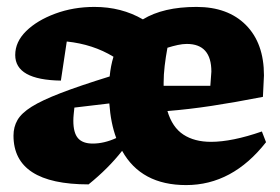

<svg xmlns="http://www.w3.org/2000/svg" viewBox="-20 -522 808 555"><path d="M236 11Q19 11 19 -130Q19 -155 30.5 -175Q42 -195 71.5 -213.5Q101 -232 155.5 -253Q210 -274 297 -301Q300 -332 308 -358Q249 -394 173 -402L156 -289Q24 -291 24 -363Q24 -401 55.5 -432Q87 -463 139.5 -482.5Q192 -502 253 -502Q331 -502 393 -466Q452 -502 548 -502Q639 -502 691 -449.5Q743 -397 743 -304L740 -242Q658 -226 592 -216Q526 -206 464 -201Q478 -154 510 -133Q542 -112 590 -112Q620 -112 657 -119.5Q694 -127 737 -142L749 -111Q652 13 518 13Q388 13 333 -86Q293 -35 236 11ZM453 -283Q453 -278 453 -274H588L591 -315Q591 -395 520 -395Q508 -395 494 -392Q480 -389 464 -384Q459 -357 456 -331.5Q453 -306 453 -283ZM192 -173Q192 -138 205.5 -122.5Q219 -107 248 -107Q281 -107 316 -123Q300 -166 296 -223L195 -211Q194 -201 193 -191.5Q192 -182 192 -173Z"/></svg>

Font: Piazzolla ExtraBold
Style: Regular
Weight: 800
Designer: Juan Pablo del Peral
Foundry: Huerta Tipografica
Version: Version 1.330